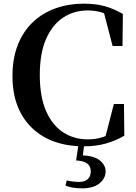

<svg xmlns="http://www.w3.org/2000/svg" viewBox="-20 -779 742 1047"><path d="M435 19Q352 19 281.5 -5Q211 -29 158.5 -77.5Q106 -126 77 -197.5Q48 -269 48 -365Q48 -461 77.5 -535Q107 -609 160 -659Q213 -709 284 -734Q355 -759 435 -759Q503 -759 552.5 -745Q602 -731 650 -703L648 -528H594L542 -728L614 -704V-670Q575 -698 538.5 -710Q502 -722 458 -722Q384 -722 325 -683.5Q266 -645 231.5 -567Q197 -489 197 -370Q197 -251 231.5 -173Q266 -95 325 -57Q384 -19 459 -19Q503 -19 541 -31.5Q579 -44 620 -74V-38L550 -15L601 -212H656L658 -39Q610 -11 556 4Q502 19 435 19ZM395 96 410 -4H441L430 82L414 68Q488 68 522 94Q556 120 556 156Q556 193 523 220.5Q490 248 428 248Q397 248 375.5 244Q354 240 337 233L344 205Q361 209 379 211Q397 213 412 213Q443 213 459 197.5Q475 182 475 155Q475 128 456 113Q437 98 395 96Z"/></svg>

Font: Noto Serif KR ExtraLight
Style: Bold
Weight: 700
Version: Version 2.002-H1;hotconv 1.1.0;makeotfexe 2.6.0